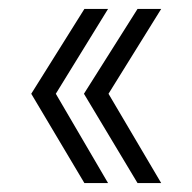

<svg xmlns="http://www.w3.org/2000/svg" viewBox="-20 -470 431 430"><path d="M169 -450H222L105 -260L222 -60H169L50 -260ZM288 -450H341L223 -260L341 -60H288L168 -260Z"/></svg>

Font: Fivo Sans Light
Style: Regular
Weight: 300
Designer: Alexander Slobzheninov
Foundry: Alexander Slobzheninov
Version: 1.0